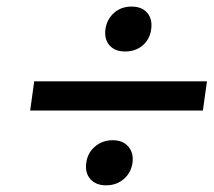

<svg xmlns="http://www.w3.org/2000/svg" viewBox="-20 -552 643 578"><path d="M239.7 -62Q243.7 -91.8 265.9 -110.8Q288.1 -129.9 319.3 -129.9Q350.1 -129.9 366.5 -110.6Q382.8 -91.3 378.9 -62Q374.5 -31.7 352.5 -12.9Q330.6 5.9 299.3 5.9Q268.6 5.9 252 -12.9Q235.4 -31.7 239.7 -62ZM590.8 -219.2H70.8L83 -307.1H603ZM297.4 -463.9Q301.8 -494.1 323.2 -513.2Q344.7 -532.2 376 -532.2Q407.2 -532.2 423.3 -513.2Q439.5 -494.1 435.1 -463.9Q431.2 -434.1 409.7 -415.5Q388.2 -397 356.9 -397Q325.7 -397 309.6 -415.5Q293.5 -434.1 297.4 -463.9Z"/></svg>

Font: Fivo Sans Med
Style: Regular
Weight: 450
Designer: Alexander Slobzheninov
Foundry: Alexander Slobzheninov
Version: 1.0